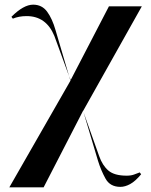

<svg xmlns="http://www.w3.org/2000/svg" viewBox="-20 -563 647 823"><path d="M218 -434Q204 -483 182 -513Q160 -543 122 -543Q81 -543 29 -491L35 -483Q61 -494 94 -494Q178 -494 213 -409L276 -237L282 -218L283 -220L276 -237ZM336 -88V-87L338 -82L400 126Q413 168 432.5 203Q452 238 496 238Q516 238 538 226Q560 214 585 184L579 176Q568 180 555 185Q542 190 523 190Q470 190 444.5 168Q419 146 405 106L338 -82L336 -87L588 -536H447L283 -220V-219L20 240H167Z"/></svg>

Font: Noto Serif Display Semi
Style: Regular
Weight: 600
Designer: Monotype Design Team
Foundry: Monotype Imaging Inc.
Version: Version 1.900